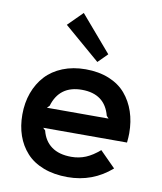

<svg xmlns="http://www.w3.org/2000/svg" viewBox="-102 -1049 960 1141"><g transform="rotate(10 377.5 -479.0)"><path d="M191.9 -375H564L550.8 -389.2Q517.6 -516.1 378.9 -516.1Q243.7 -516.1 206.1 -389.2ZM700.2 -310.1Q700.2 -289.1 696.8 -253.9H190.9L205.1 -240.2Q220.2 -178.7 265.4 -145.8Q310.5 -112.8 384.8 -112.8Q431.2 -112.8 471.7 -129.6Q512.2 -146.5 554.2 -183.1L647.9 -88.9Q535.2 9.8 383.8 9.8Q301.8 9.8 238 -14.6Q174.3 -39.1 134.8 -82.8Q95.2 -126.5 75.2 -183.8Q55.2 -241.2 55.2 -310.1Q55.2 -381.3 77.1 -441.7Q99.1 -502 139.6 -546.1Q180.2 -590.3 241.9 -615.2Q303.7 -640.1 379.9 -640.1Q459 -640.1 521 -615Q583 -589.8 621.6 -544.7Q660.2 -499.5 680.2 -440.2Q700.2 -380.9 700.2 -310.1ZM310.1 -967.8 496.1 -751 439.9 -694.8 223.1 -880.9Z"/></g></svg>

Font: Sinkin Sans 600 SemiBold
Style: Regular
Weight: 600
Designer: Keith Bates
Foundry: K-Type
Version: Sinkin Sans (version 1.0)  by Keith Bates   •   © 2014   www